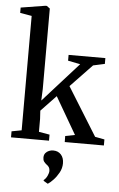

<svg xmlns="http://www.w3.org/2000/svg" viewBox="-68 -864 727 1173"><g transform="rotate(5 296.0 -278.0)"><path d="M22.5 0V-37L83.5 -48.5V-750L12 -762.5V-795L161 -819H170.5L190 -804.5V-311L187 -240L404.5 -482L329 -497V-532.5H554.5V-497L483.5 -481.5L351 -343L534 -48L592 -37V0H352L351.5 -37L410.5 -48.5L279 -275L186.5 -178L189.5 -127.5V-48.5L255.5 -37V0ZM352.5 130.5Q352.5 161 337.5 188Q322.5 215 303.5 234.8Q284.5 254.5 271.5 262.5H270L244.5 247.5L244 242.5Q257.5 232 265.8 214.2Q274 196.5 274 184Q274 170.5 268.5 161.8Q263 153 252 145.5Q243.5 139 237 130Q230.5 121 230.5 106Q230.5 89 239.2 78.2Q248 67.5 260.8 62.5Q273.5 57.5 284.5 57.5H287.5Q316.5 57.5 334.5 77.2Q352.5 97 352.5 130.5Z"/></g></svg>

Font: Merriweather 72pt Medium
Style: Regular
Weight: 500
Version: Version 2.100